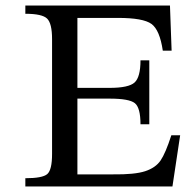

<svg xmlns="http://www.w3.org/2000/svg" viewBox="-20 -677 674 697"><path d="M634 -186 606 0H72V-30Q134 -30 151.5 -45Q169 -60 169 -118V-535Q169 -592 151 -609.5Q133 -627 72 -627V-657H597L603 -493H571Q560 -568 530 -590Q500 -612 408 -612H261V-358H378Q447 -358 468.5 -377.5Q490 -397 490 -458H522V-226H490Q490 -286 469.5 -302.5Q449 -319 378 -319H261V-44H390Q469 -43 507 -55.5Q545 -68 563 -94.5Q581 -121 602 -186Z"/></svg>

Font: myMathFont
Style: Regular
Weight: 400
Designer: Ross Mills, John Hudson & Paul Hanslow, Tiro Typeworks Ltd; with prior portions MicroPress Inc., and Coen Hoffman. Math 
Foundry: Tiro Typeworks Ltd
Version: Version 2.13 b171